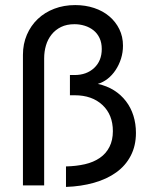

<svg xmlns="http://www.w3.org/2000/svg" viewBox="-20 -734 593 760"><path d="M70.8 0V-517.1Q70.8 -560.1 86.4 -596.4Q102.1 -632.8 129.6 -658.9Q157.2 -685.1 195.1 -699.5Q232.9 -713.9 277.8 -713.9Q317.9 -713.9 352.5 -702.4Q387.2 -690.9 412.6 -669.4Q438 -647.9 452.4 -618.4Q466.8 -588.9 466.8 -553.2Q466.8 -526.4 459 -501.7Q451.2 -477.1 437.5 -456.5Q423.8 -436 406 -422.1Q388.2 -408.2 367.2 -401.9Q403.3 -394 431.2 -376.5Q459 -358.9 478.5 -333.5Q498 -308.1 508.1 -276.1Q518.1 -244.1 518.1 -208Q518.1 -157.2 497.6 -117.7Q477.1 -78.1 439.9 -51.5Q402.8 -24.9 351.8 -10.5Q300.8 3.9 241.2 5.9V-75.2Q282.2 -76.2 316.2 -84Q350.1 -91.8 375 -108.9Q399.9 -126 413.3 -152.6Q426.8 -179.2 426.8 -214.8Q426.8 -279.8 385.5 -318.4Q344.2 -356.9 275.9 -356.9H256.8V-437H274.9Q322.8 -437 352.8 -465.1Q382.8 -493.2 382.8 -540Q382.8 -564.9 374 -583.5Q365.2 -602.1 350.1 -614Q335 -626 315.4 -632.1Q295.9 -638.2 274.9 -638.2Q244.1 -638.2 221.7 -627.2Q199.2 -616.2 184.1 -597.2Q168.9 -578.1 161.9 -554Q154.8 -529.8 154.8 -502.9V0Z"/></svg>

Font: Raleway Medium
Style: Regular
Weight: 500
Designer: Matt McInerney, Pablo Impallari, Rodrigo Fuenzalida
Foundry: Matt McInerney, Pablo Impallari, Rodrigo Fuenzalida
Version: Version 3.000g; ttfautohint (v1.5) -l 8 -r 28 -G 28 -x 14 -D